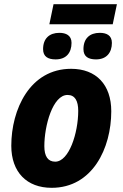

<svg xmlns="http://www.w3.org/2000/svg" viewBox="-20 -888 586 918"><path d="M216 -772H519L539 -868H236ZM246 -604C297 -604 322 -636 322 -683C322 -719 295 -731 264 -731C216 -731 186 -704 186 -653C186 -617 210 -604 246 -604ZM439 -604C490 -604 515 -637 515 -683C515 -720 488 -731 457 -731C409 -731 379 -704 379 -653C379 -617 403 -604 439 -604ZM227 10C422 10 512 -179 512 -356C512 -483 440 -559 320 -559C123 -559 34 -365 34 -191C34 -65 108 10 227 10ZM244 -115C209 -115 192 -141 192 -189C192 -287 232 -434 303 -434C339 -434 354 -405 354 -358C354 -252 310 -115 244 -115Z"/></svg>

Font: Noto Sans SemiCondensed ExtraBold
Style: Italic
Weight: 800
Width: 4
Italic angle: -12°
Designer: Monotype Design Team
Foundry: Monotype Imaging Inc.
Version: Version 2.013